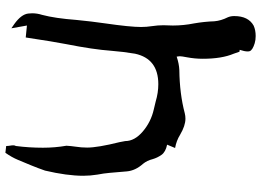

<svg xmlns="http://www.w3.org/2000/svg" viewBox="-147 -760 959 705"><g transform="rotate(-90 332.5 -407.5)"><path d="M552.7 51.8Q538.1 51.8 526.4 48.3Q501 40.5 497.1 29.8Q496.1 26.4 496.1 22Q496.1 11.2 502 -6.8L495.1 -7.8L487.8 -28.8Q469.2 -72.8 469.2 -142.6Q469.2 -171.4 474.6 -200.2Q478.5 -220.2 478.5 -227.1Q478.5 -230.5 477.5 -235.4Q477.1 -236.3 477.1 -238.3Q451.2 -229.5 427.7 -228.5Q340.8 -227.5 269 -208.5Q259.3 -206.1 249 -206.1Q223.6 -206.1 190.4 -225.6Q168.5 -239.3 141.6 -244.1L153.8 -273.4Q127 -278.8 116.2 -294.2Q105.5 -309.6 100.6 -326.7Q95.7 -346.7 83.5 -361.8Q58.6 -389.6 55.7 -421.1Q52.7 -452.6 50.3 -484.4Q48.3 -506.8 43.9 -529.3Q39.6 -555.7 39.6 -581.1Q39.6 -641.1 58.6 -721.7Q67.9 -748.5 78.1 -773.2Q88.4 -797.9 97.9 -820.8Q107.4 -843.8 124 -867.2L148.9 -864.3Q148.9 -857.4 150.1 -850.6Q151.4 -843.8 151.4 -837.9Q151.4 -833 148.9 -828.6Q142.6 -779.8 142.6 -729.5Q142.6 -685.1 149.9 -643.1Q148.9 -626 146.5 -609.9Q143.1 -588.4 143.1 -566.9Q143.1 -528.3 163.1 -447.8L167 -427.2Q167 -392.6 202.4 -362.5Q237.8 -332.5 283.2 -322.3Q297.9 -319.3 312 -315.4Q344.2 -305.7 376 -305.7Q469.2 -305.7 487.8 -391.1Q495.1 -434.6 498.5 -478Q503.4 -545.4 522.9 -643.6Q531.2 -685.1 547.4 -792.5L591.3 -788.1L581.1 -845.2L596.7 -834.5Q632.3 -809.1 635.3 -783.2Q636.2 -776.4 636.2 -769Q636.2 -750.5 630.4 -732.4Q617.7 -684.6 611.8 -606.4Q606.4 -550.8 599.1 -500.5Q585.9 -409.2 585.9 -369.1Q585.9 -349.1 589.1 -328.4Q592.3 -307.6 592.3 -286.6L591.3 -252.4Q591.3 -212.9 599.1 -174.3Q605.5 -137.7 606.9 -99.6Q608.9 -75.7 621.6 -50.3Q626 -40 626 -26.9Q626 24.9 590.8 44.4Q574.2 51.8 552.7 51.8Z"/></g></svg>

Font: Unutterable
Style: Regular
Weight: 400
Designer: GGBotNet
Foundry: f0n7.com
Version: 1.00